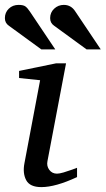

<svg xmlns="http://www.w3.org/2000/svg" viewBox="-52 -753 432 785"><path d="M263 -29Q175 12 117 12Q70 12 55 -16.5Q40 -45 48 -86L112 -425L26 -434V-463L177 -494H218L142 -94Q138 -74 149.5 -58.5Q161 -43 181 -43Q191 -43 208 -48Q225 -53 243 -59.5Q261 -66 263 -67ZM360 -551H302L169 -648Q153 -659 153 -679Q153 -702 169.5 -717.5Q186 -733 209 -733Q239 -733 256 -706ZM174 -551H117L-16 -648Q-32 -659 -32 -679Q-32 -702 -16 -717.5Q0 -733 24 -733Q43 -733 51.5 -727Q60 -721 70 -706Z"/></svg>

Font: Veleka
Style: Italic
Weight: 400
Italic angle: -12°
Designer: Stefan Peev, Context Ltd, 2016; SIL International, 1997-2014.
Foundry: Stefan Peev, Context Ltd, 2016
Version: Version 1.000